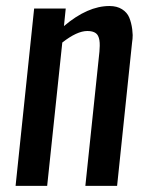

<svg xmlns="http://www.w3.org/2000/svg" viewBox="-20 -606 476 626"><path d="M30.8 0 91.3 -578.1H194.3L188.5 -521Q265.6 -586.4 336.9 -586.4Q361.3 -586.4 377.9 -575.9Q394.5 -565.4 401.4 -548.8Q408.2 -532.2 411.1 -510.7Q412.1 -501.5 412.6 -491.7Q412.6 -479.5 410.6 -467.3L361.8 0H258.3L304.2 -437.5Q305.2 -447.8 305.2 -456.5Q305.7 -477.1 299.8 -488.8Q292 -504.9 264.6 -504.9Q231 -504.9 183.1 -467.3L133.8 0Z"/></svg>

Font: Oswald
Style: Regular
Weight: 400
Designer: Vernon Adams
Foundry: Vernon Adams
Version: 3.0; ttfautohint (v0.94.23-7a4d-dirty) -l 8 -r 50 -G 200 -x 